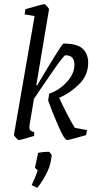

<svg xmlns="http://www.w3.org/2000/svg" viewBox="-20 -663 463 921"><path d="M339 -50 397 -39 393 -15Q387 -13 347 -2Q307 9 302 9Q289 9 258.5 -61.5Q228 -132 211 -181L216 -214Q261 -228 299 -268Q337 -308 337 -353Q337 -398 294 -398Q287 -398 247 -341Q207 -284 143 -189L122 -65Q121 -61 121 -53Q121 -42 126.5 -37Q132 -32 144 -29V-11Q131 -7 102.5 1Q74 9 71 9Q67 9 57 -1.5Q47 -12 47 -17L146 -586L98 -594L102 -619Q185 -643 193 -643Q197 -643 206.5 -632Q216 -621 215 -617L154 -254H159L171 -275Q207 -336 243.5 -395Q280 -454 285 -454Q350 -454 376.5 -429.5Q403 -405 403 -362Q403 -303 360.5 -260Q318 -217 264 -194Q274 -170 300 -119.5Q326 -69 339 -50ZM132 225Q154 177 161 154Q159 152 153 147Q147 142 148 140L163 70Q190 65 213 65Q217 65 223 73Q229 81 228 85L224 108Q220 137 200.5 174Q181 211 159 238Z"/></svg>

Font: Grenze Light
Style: Italic
Weight: 300
Italic angle: -10°
Designer: Renata Polastri
Foundry: Omnibus-Type
Version: Version 1.002; ttfautohint (v1.8)